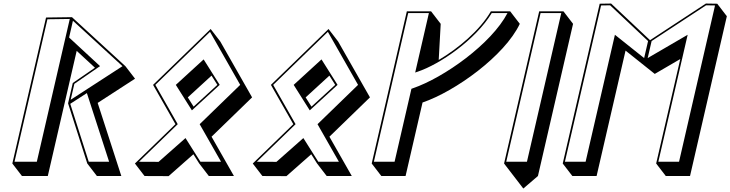

<svg xmlns="http://www.w3.org/2000/svg" viewBox="-20 -924 4127 1085"><path d="M665.6 70.7 532 -342.3 531.9 -342.4 743.1 -479.3 688.7 -550 386.7 -827 240.2 -825 49.7 0 104.1 70.7H250.1L413.4 -636.7L413.7 -636.3L516.6 -541.3L391.3 -455L364.7 -340L473.2 0L527.6 70.7ZM596.6 -10H481.5L377 -337.3L471 -398ZM392.1 -806.8 672.2 -550 379.4 -360.2 400.2 -450.3 545.4 -550.3 370.5 -712ZM374.3 -816.9 188.1 -10H62L247.9 -815.1Z M1170.5 -760.1 845 -444.4 971.5 -222.2 742.4 0 796.8 70.7 932.7 71.3 1072.8 -52.3 1105.8 0 1160.1 70.7H1302L1175.5 -151.5L1404.6 -373.7L1224.9 -689.4ZM1074.1 -321.4 1041.2 -373.7 1175.4 -496.6 1208.4 -444.4ZM1130.8 -588.3 973.6 -444.4 1064.4 -300.4 1221.5 -444.4ZM1166.8 -744.1 1337.4 -444.4 1108.3 -222.2 1229.1 -10H1112.7L1028.3 -143.8L876.2 -9.4L765.4 -9.9L984.3 -222.2L857.8 -444.4Z M1836.5 -760.1 1511 -444.4 1637.5 -222.2 1408.4 0 1462.8 70.7 1598.7 71.3 1738.8 -52.3 1771.8 0 1826.1 70.7H1968L1841.5 -151.5L2070.6 -373.7L1890.9 -689.4ZM1740.1 -321.4 1707.2 -373.7 1841.4 -496.6 1874.4 -444.4ZM1796.8 -588.3 1639.6 -444.4 1730.4 -300.4 1887.5 -444.4ZM1832.8 -744.1 2003.4 -444.4 1774.3 -222.2 1895.1 -10H1778.7L1694.3 -143.8L1542.2 -9.4L1431.4 -9.9L1650.3 -222.2L1523.8 -444.4Z M2459.2 -585.2 2470.4 -789.3 2416 -860H2279L2080.5 0L2134.9 70.7H2271.9L2367.8 -344.7C2553 -407.9 2831.6 -608.4 2917.4 -789.3L2863 -860H2754C2691.4 -752.4 2569.1 -649.9 2459.2 -585.2ZM2340.7 -519C2466.4 -561.1 2667.1 -699 2758.8 -850H2847.7C2757.6 -677.2 2490.1 -485.5 2312.1 -424.8L2305 -422.3L2209.8 -10H2092.8L2286.7 -850H2403.7L2326.2 -514.1Z M2828.5 0 2882.9 70.7 2937.3 141.4 3019.9 70.7 3218.4 -789.3 3164 -860H3027ZM2840.8 -10 3034.7 -850H3151.7L2957.8 -10Z M3879.4 70.7 4087.4 -832.3 4033 -903 3969 -904 3653.4 -696.9 3433.4 -904 3368.9 -903 3160 0 3214.4 70.7H3351.4L3515 -638L3680 -506.4L3680.1 -506.6L3680.2 -506.4L3824.3 -590.4L3688 0L3742.4 70.7ZM3642.3 -692 3620 -595.9 3454.9 -727.5 3289.3 -10H3172.3L3376.7 -893.2L3427.8 -894ZM3662.3 -692 3970 -894 4020.7 -893.2 3817.3 -10H3700.3L3866 -727.5L3640.1 -595.9Z"/></svg>

Font: Stormning
Style: AsgardObl
Weight: 400
Designer: Robert Jablonski, Mew Too
Foundry: Cannot Into Space Fonts
Version: Version 0.90